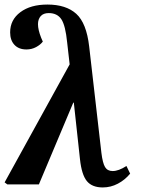

<svg xmlns="http://www.w3.org/2000/svg" viewBox="-47 -802 638 835"><path d="M399.9 13.2Q353.5 13.2 330.8 -14.4Q308.1 -42 300.8 -109.9L273.9 -356.9L271 -354L122.1 0H-15.1L-26.9 -8.8L255.9 -522L245.1 -617.2Q237.8 -690.9 220 -718Q202.1 -745.1 165 -745.1Q141.6 -745.1 129.9 -731.7Q118.2 -718.3 118.2 -696.8Q118.2 -672.9 131.8 -638.2L139.2 -621.1Q128.9 -607.4 109.9 -597.2Q90.8 -586.9 67.9 -586.9Q34.7 -586.9 15.9 -606.9Q-2.9 -627 -2.9 -661.1Q-2.9 -715.8 41.5 -749Q85.9 -782.2 159.2 -782.2Q240.2 -782.2 284.7 -741.9Q329.1 -701.7 340.8 -600.1L394 -137.2Q399.4 -92.8 409.9 -75.4Q420.4 -58.1 442.9 -58.1Q468.8 -58.1 502.9 -80.1L519 -46.9Q496.6 -19.5 465.6 -3.2Q434.6 13.2 399.9 13.2Z"/></svg>

Font: Literata SemiBold
Style: Italic
Weight: 650
Italic angle: -2.39999°
Designer: Latin by Veronika Burian and Jose Scaglione. Greek by Irene Vlachou. Cyrillic by Vera Evstafieva
Foundry: TypeTogether
Version: Version 3.021